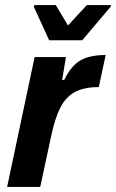

<svg xmlns="http://www.w3.org/2000/svg" viewBox="-20 -734 456 754"><path d="M116 -510H239L224 -420H232Q260 -477 297 -497.5Q334 -518 395 -518L368 -392Q311 -392 275 -373Q239 -354 217.5 -312.5Q196 -271 181 -200L138 0H8ZM173 -576 113 -707 115 -714H199L247 -634L321 -714H416L414 -707L303 -576Z"/></svg>

Font: Saira Semi Condensed SemiBold
Style: Italic
Weight: 600
Width: 4
Italic angle: -12°
Designer: Hector Gatti with collaboration of the Omnibus-Type team
Foundry: Omnibus-Type
Version: Version 1.001; ttfautohint (v1.8)